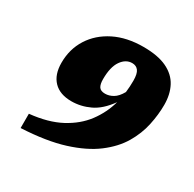

<svg xmlns="http://www.w3.org/2000/svg" viewBox="-162 -893 1099 1088"><g transform="rotate(30 387.5 -349.0)"><path d="M103.5 24.5V-69Q222.5 -81 303.8 -124.2Q385 -167.5 433.8 -232.8Q482.5 -298 504 -376Q453.5 -305 395.5 -277.8Q337.5 -250.5 276 -250.5Q200.5 -250.5 159.8 -292.5Q119 -334.5 119 -412Q119 -501.5 163.5 -571.5Q208 -641.5 288.5 -681.8Q369 -722 477.5 -722Q572.5 -722 631 -694Q689.5 -666 716.2 -615.2Q743 -564.5 743 -496Q743 -432 728.2 -362.8Q713.5 -293.5 674.8 -228.2Q636 -163 564.5 -108.8Q493 -54.5 380.2 -19Q267.5 16.5 103.5 24.5ZM369.5 -449Q369.5 -416 380.2 -399.5Q391 -383 420 -383Q446.5 -383 472 -398Q497.5 -413 518.5 -450.5Q523 -487.5 523 -527Q523 -572.5 508.8 -591.5Q494.5 -610.5 468 -610.5Q426.5 -610.5 398 -569.8Q369.5 -529 369.5 -449Z"/></g></svg>

Font: Newsreader Caption ExtraBold
Style: Italic
Weight: 800
Italic angle: -17°
Designer: Hugues Gentile
Foundry: Production Type
Version: Version 1.001